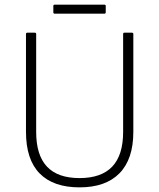

<svg xmlns="http://www.w3.org/2000/svg" viewBox="-20 -796 687 828"><path d="M323 12Q210 12 151 -48Q92 -108 92 -228V-649Q92 -655 98 -655H130Q136 -655 136 -649V-227Q136 -127 182.5 -77.5Q229 -28 323 -28Q417 -28 464 -77.5Q511 -127 511 -227V-649Q511 -655 516 -655H549Q555 -655 555 -649V-227Q555 -110 495.5 -49Q436 12 323 12ZM216 -737Q210 -737 210 -743V-770Q210 -776 216 -776H430Q436 -776 436 -770V-743Q436 -737 430 -737Z"/></svg>

Font: Sofia Sans ExtraLight
Style: Regular
Weight: 250
Version: Version 4.100-B